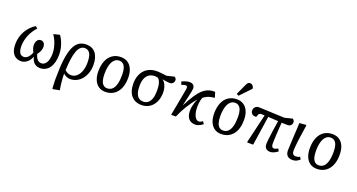

<svg xmlns="http://www.w3.org/2000/svg" viewBox="-53 -1635 5026 2701"><g transform="rotate(20 2459.5 -284.5)"><path d="M208 14Q158 14 122.5 -9.5Q87 -33 69 -77.5Q51 -122 51 -188Q51 -241 64.5 -290.5Q78 -340 103 -384Q128 -428 162 -463Q196 -498 236 -522L267 -496Q238 -465 214 -428.5Q190 -392 173.5 -352Q157 -312 148.5 -270Q140 -228 140 -183Q140 -143 149.5 -114Q159 -85 177 -70.5Q195 -56 221 -56Q239 -56 254.5 -63Q270 -70 283.5 -83Q297 -96 309 -115.5Q321 -135 331 -160Q315 -189 307.5 -213.5Q300 -238 300 -262Q300 -308 320 -334Q340 -360 372 -360Q402 -360 419.5 -338Q437 -316 437 -278Q437 -251 424 -220.5Q411 -190 388 -160Q397 -125 411 -102Q425 -79 443.5 -67.5Q462 -56 485 -56Q516 -56 540 -78Q564 -100 577 -141.5Q590 -183 590 -240Q590 -281 579 -328.5Q568 -376 548.5 -421Q529 -466 504 -499L591 -522L602 -517Q626 -482 644 -439Q662 -396 672 -349.5Q682 -303 682 -255Q682 -192 668.5 -141.5Q655 -91 630 -56.5Q605 -22 569.5 -4Q534 14 492 14Q465 14 443.5 6Q422 -2 405 -16.5Q388 -31 376.5 -53Q365 -75 358 -104H355Q346 -79 331.5 -58Q317 -37 297.5 -20.5Q278 -4 255 5Q232 14 208 14Z M766 230 755 225Q754 197 753 175.5Q752 154 751 136Q750 118 750 103.5Q750 89 750 74Q750 -85 763.5 -198Q777 -311 805.5 -382.5Q834 -454 880.5 -488Q927 -522 994 -522Q1039 -522 1074.5 -506.5Q1110 -491 1134.5 -460.5Q1159 -430 1172 -385Q1185 -340 1185 -282Q1185 -219 1166.5 -164.5Q1148 -110 1115 -70Q1082 -30 1037.5 -8Q993 14 940 14Q914 14 885.5 1Q857 -12 839 -30H838Q838 -4 840 27.5Q842 59 845 92Q848 125 852.5 155.5Q857 186 862 211ZM937 -42Q972 -42 1001 -60Q1030 -78 1051.5 -111Q1073 -144 1084 -189Q1095 -234 1095 -288Q1095 -348 1083.5 -388Q1072 -428 1048.5 -447.5Q1025 -467 991 -467Q956 -467 929.5 -444Q903 -421 885 -374Q867 -327 856 -254.5Q845 -182 841 -83Q864 -61 886.5 -51.5Q909 -42 937 -42Z M1467 14Q1409 14 1366.5 -15.5Q1324 -45 1301.5 -99Q1279 -153 1279 -227Q1279 -318 1307 -384.5Q1335 -451 1388 -486.5Q1441 -522 1515 -522Q1575 -522 1618 -492.5Q1661 -463 1683.5 -409.5Q1706 -356 1706 -280Q1706 -212 1690 -158Q1674 -104 1643 -65.5Q1612 -27 1568 -6.5Q1524 14 1467 14ZM1477 -42Q1521 -42 1551 -69.5Q1581 -97 1596.5 -153Q1612 -209 1612 -291Q1612 -350 1600 -389Q1588 -428 1564.5 -447.5Q1541 -467 1507 -467Q1475 -467 1450 -450.5Q1425 -434 1408 -402.5Q1391 -371 1382 -325.5Q1373 -280 1373 -221Q1373 -161 1385 -121Q1397 -81 1420.5 -61.5Q1444 -42 1477 -42Z M2011 14Q1962 14 1923.5 -2Q1885 -18 1857.5 -49.5Q1830 -81 1815.5 -127Q1801 -173 1801 -234Q1801 -297 1819 -347.5Q1837 -398 1870 -434Q1903 -470 1950 -489Q1997 -508 2056 -508Q2067 -508 2082 -507Q2097 -506 2116 -504.5Q2135 -503 2156 -500Q2177 -497 2201 -494L2315 -521Q2331 -509 2336.5 -499Q2342 -489 2342 -476Q2342 -458 2334 -444Q2326 -430 2312 -422Q2298 -414 2279 -414Q2267 -414 2251.5 -415.5Q2236 -417 2215 -420Q2194 -423 2167 -427V-425Q2188 -415 2204 -389Q2220 -363 2229.5 -327.5Q2239 -292 2239 -253Q2239 -194 2222.5 -145Q2206 -96 2176 -60.5Q2146 -25 2104 -5.5Q2062 14 2011 14ZM2017 -40Q2060 -40 2089 -64Q2118 -88 2133.5 -134.5Q2149 -181 2149 -247Q2149 -291 2144 -326Q2139 -361 2127.5 -386Q2116 -411 2099 -426Q2086 -430 2072 -431.5Q2058 -433 2048 -433Q1999 -433 1964.5 -409Q1930 -385 1912 -340.5Q1894 -296 1894 -232Q1894 -168 1908 -125Q1922 -82 1949.5 -61Q1977 -40 2017 -40Z M2818 14Q2774 14 2743 -4Q2712 -22 2696 -58.5Q2680 -95 2680 -148Q2680 -177 2685 -205Q2690 -233 2699.5 -263.5Q2709 -294 2725 -328Q2692 -292 2663.5 -252Q2635 -212 2609.5 -170.5Q2584 -129 2562 -86Q2540 -43 2522 0H2451Q2466 -80 2478.5 -145.5Q2491 -211 2500 -261.5Q2509 -312 2515.5 -347Q2522 -382 2525.5 -402.5Q2529 -423 2529 -427Q2529 -445 2522.5 -453Q2516 -461 2503 -461Q2491 -461 2475 -456.5Q2459 -452 2442 -444L2425 -489Q2450 -502 2482 -512Q2514 -522 2539 -522Q2576 -522 2596 -504Q2616 -486 2616 -451Q2616 -438 2609.5 -403.5Q2603 -369 2590.5 -314.5Q2578 -260 2560 -186L2562 -185Q2612 -282 2654.5 -346.5Q2697 -411 2739 -449Q2781 -487 2825.5 -502Q2870 -517 2922 -516L2946 -443L2941 -432Q2912 -431 2884.5 -424.5Q2857 -418 2832 -406Q2807 -394 2782 -374Q2774 -355 2769 -334Q2764 -313 2761 -286.5Q2758 -260 2758 -225Q2758 -174 2769.5 -133Q2781 -92 2801 -68.5Q2821 -45 2847 -45Q2861 -45 2877 -52.5Q2893 -60 2904 -70L2928 -34Q2911 -19 2892 -8.5Q2873 2 2854.5 8Q2836 14 2818 14Z M3201 14Q3143 14 3100.5 -15.5Q3058 -45 3035.5 -99Q3013 -153 3013 -227Q3013 -318 3041 -384.5Q3069 -451 3122 -486.5Q3175 -522 3249 -522Q3309 -522 3352 -492.5Q3395 -463 3417.5 -409.5Q3440 -356 3440 -280Q3440 -212 3424 -158Q3408 -104 3377 -65.5Q3346 -27 3302 -6.5Q3258 14 3201 14ZM3211 -42Q3255 -42 3285 -69.5Q3315 -97 3330.5 -153Q3346 -209 3346 -291Q3346 -350 3334 -389Q3322 -428 3298.5 -447.5Q3275 -467 3241 -467Q3209 -467 3184 -450.5Q3159 -434 3142 -402.5Q3125 -371 3116 -325.5Q3107 -280 3107 -221Q3107 -161 3119 -121Q3131 -81 3154.5 -61.5Q3178 -42 3211 -42ZM3250 -576 3218 -593 3293 -756Q3304 -779 3315 -789Q3326 -799 3344 -799Q3365 -799 3379 -787Q3393 -775 3402 -749V-735Z M3936 14Q3894 14 3872 -9Q3850 -32 3850 -77Q3850 -98 3855.5 -147Q3861 -196 3871 -268Q3881 -340 3896 -431Q3858 -433 3820.5 -435Q3783 -437 3745 -440L3679 0H3598L3587 -5L3690 -441Q3670 -442 3658 -442.5Q3646 -443 3638 -443Q3623 -443 3613.5 -436.5Q3604 -430 3598 -415L3587 -383Q3569 -380 3553.5 -383Q3538 -386 3526.5 -394.5Q3515 -403 3508 -416.5Q3501 -430 3501 -446Q3501 -470 3511 -487Q3521 -504 3539 -513.5Q3557 -523 3580 -522L3963 -506L4078 -535Q4092 -525 4098.5 -513.5Q4105 -502 4105 -488Q4105 -470 4097 -456Q4089 -442 4075 -433.5Q4061 -425 4042 -425Q4031 -425 4005 -425.5Q3979 -426 3950 -427Q3947 -389 3944 -344Q3941 -299 3938.5 -254Q3936 -209 3934.5 -172Q3933 -135 3933 -112Q3933 -90 3937 -76Q3941 -62 3950 -55.5Q3959 -49 3973 -49Q3982 -49 3999 -55.5Q4016 -62 4030 -70L4050 -33Q4030 -19 4010.5 -8Q3991 3 3972.5 8.5Q3954 14 3936 14Z M4267 14Q4242 14 4223.5 6.5Q4205 -1 4192 -14Q4179 -27 4172.5 -47Q4166 -67 4166 -92Q4166 -98 4166.5 -106Q4167 -114 4167.5 -124.5Q4168 -135 4168.5 -148Q4169 -161 4169.5 -176.5Q4170 -192 4171 -210Q4172 -228 4173 -248Q4174 -268 4175 -290.5Q4176 -313 4177.5 -338Q4179 -363 4180.5 -390Q4182 -417 4183.5 -447Q4185 -477 4186 -508L4279 -516L4290 -511Q4282 -456 4274.5 -405.5Q4267 -355 4260.5 -311.5Q4254 -268 4250.5 -231Q4247 -194 4244.5 -165.5Q4242 -137 4242 -117Q4242 -94 4247.5 -79Q4253 -64 4266 -57Q4279 -50 4298 -50Q4316 -50 4329 -53.5Q4342 -57 4359 -66L4379 -30Q4360 -15 4343 -5Q4326 5 4307.5 9.5Q4289 14 4267 14Z M4633 14Q4575 14 4532.5 -15.5Q4490 -45 4467.5 -99Q4445 -153 4445 -227Q4445 -318 4473 -384.5Q4501 -451 4554 -486.5Q4607 -522 4681 -522Q4741 -522 4784 -492.5Q4827 -463 4849.5 -409.5Q4872 -356 4872 -280Q4872 -212 4856 -158Q4840 -104 4809 -65.5Q4778 -27 4734 -6.5Q4690 14 4633 14ZM4643 -42Q4687 -42 4717 -69.5Q4747 -97 4762.5 -153Q4778 -209 4778 -291Q4778 -350 4766 -389Q4754 -428 4730.5 -447.5Q4707 -467 4673 -467Q4641 -467 4616 -450.5Q4591 -434 4574 -402.5Q4557 -371 4548 -325.5Q4539 -280 4539 -221Q4539 -161 4551 -121Q4563 -81 4586.5 -61.5Q4610 -42 4643 -42Z"/></g></svg>

Font: Literata 18pt
Style: Italic
Weight: 400
Italic angle: -2°
Designer: Latin by Veronika Burian and Jose Scaglione. Greek by Irene Vlachou. Cyrillic by Vera Evstafieva
Foundry: TypeTogether
Version: Version 3.103;gftools[0.9.29]